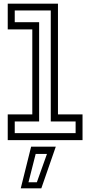

<svg xmlns="http://www.w3.org/2000/svg" viewBox="-20 -770 496 1055"><path d="M22.5 0V-141.5H157.5V-608.5H22.5V-750H298.5V-141.5H433.5V0ZM61 -38.5H395.5V-102.5H259V-712.5H61V-648H195V-102.5H61ZM94 265 151 36H286.5L207 265ZM136.5 231.5H182.5L238 76H176Z"/></svg>

Font: Tourney
Style: Regular
Weight: 400
Designer: Tyler Finck
Foundry: Etcetera Type Co
Version: Version 1.015